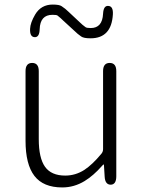

<svg xmlns="http://www.w3.org/2000/svg" viewBox="-20 -809 630 842"><path d="M253 13Q170 13 131 -37.5Q92 -88 92 -192V-497Q92 -533 121 -533Q150 -533 150 -497V-199Q150 -116 177.5 -77.5Q205 -39 266 -39Q311 -39 350 -64Q385 -87 424 -134Q432 -143 432 -155V-497Q432 -533 461 -533Q490 -533 490 -497V-36Q490 0 466 1Q441 1 439 -34L436 -83Q436 -88 434.5 -88Q433 -88 426 -80Q390 -39 351 -15Q305 13 253 13ZM377 -641Q347 -641 336 -649Q320 -660 306 -674L258 -718Q246 -730 232 -741Q228 -744 210 -744Q156 -744 154 -681Q153 -645 132 -646Q110 -647 112 -683Q113 -709 134 -745Q160 -789 211 -789Q240 -789 250 -782Q267 -771 281 -757L329 -712Q341 -700 355 -690Q360 -686 378 -686Q429 -686 432 -749Q434 -785 455 -783Q477 -782 475 -746Q469 -641 377 -641Z"/></svg>

Font: Resource Han Rounded JP Light
Style: Regular
Weight: 300
Designer: Cyano Hao (round all glyphs); Ryoko NISHIZUKA 西塚涼子 (kana, bopomofo & ideographs); Paul D. Hunt (Latin, Greek & Cyrillic)
Foundry: Cyano Hao
Version: 0.990